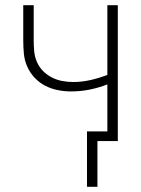

<svg xmlns="http://www.w3.org/2000/svg" viewBox="-20 -540 540 735"><path d="M313 175V-37H391V-217Q358 -204 323 -197Q288 -190 252 -190Q227 -190 201.5 -195Q176 -200 153.5 -211.5Q131 -223 113 -242Q95 -261 84.5 -284.5Q74 -308 71.5 -333.5Q69 -359 69 -385V-520H109V-385Q109 -364 111 -343Q113 -322 121.5 -302.5Q130 -283 145 -268Q160 -253 178.5 -243.5Q197 -234 218 -230Q239 -226 260 -226Q293 -226 326 -233.5Q359 -241 391 -253V-520H431V0H353V175Z"/></svg>

Font: Iosevka SS04 Extralight
Style: Regular
Weight: 200
Monospace: yes
Designer: Belleve Invis
Foundry: Belleve Invis
Version: Version 19.0.0; ttfautohint (v1.8.4)